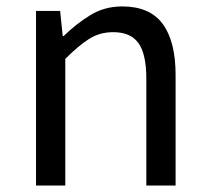

<svg xmlns="http://www.w3.org/2000/svg" viewBox="-20 -577 651 597"><path d="M92 0V-543H167L175 -465H178Q217 -503 261 -530Q305 -557 360 -557Q446 -557 486 -502.5Q526 -448 526 -344V0H435V-332Q435 -409 410.5 -443Q386 -477 332 -477Q290 -477 257 -456Q224 -435 183 -394V0Z"/></svg>

Font: Source Han Sans SC
Style: Regular
Weight: 400
Designer: Ryoko NISHIZUKA 西塚涼子 (kana, bopomofo & ideographs); Paul D. Hunt (Latin, Greek & Cyrillic); Sandoll Communications 산돌커뮤니
Foundry: Adobe
Version: Version 2.002;hotconv 1.0.116;makeotfexe 2.5.65601; ttfautoh